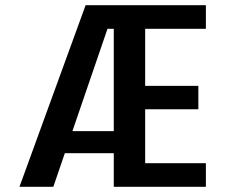

<svg xmlns="http://www.w3.org/2000/svg" viewBox="-20 -720 890 740"><path d="M418.5 0V-609H327L344 -700H773.5V-609H539.5V-389H744.5V-299H539.5V-91H773.5V0ZM214.5 -129.5 231.5 -214.5H462.5L449 -129.5ZM55 0 310 -700H425.5L185.5 0Z"/></svg>

Font: Trispace Thin Medium
Style: Regular
Weight: 500
Version: Version 1.210